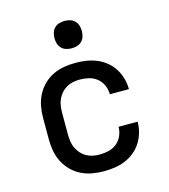

<svg xmlns="http://www.w3.org/2000/svg" viewBox="-112 -838 824 935"><g transform="rotate(-15 300.0 -370.5)"><path d="M298 8Q268 8 239 3Q210 -2 183.5 -15Q157 -28 136 -49Q115 -70 101.5 -96Q88 -122 82.5 -151.5Q77 -181 77 -210V-320Q77 -349 82.5 -378.5Q88 -408 101.5 -434Q115 -460 136 -481Q157 -502 183.5 -515Q210 -528 239 -533Q268 -538 298 -538Q325 -538 352 -534Q379 -530 404.5 -519.5Q430 -509 451.5 -491.5Q473 -474 487.5 -451Q502 -428 509.5 -401.5Q517 -375 517 -348Q517 -347 517 -347Q517 -347 517 -347H421Q421 -347 421 -347Q421 -347 421 -347Q421 -370 411.5 -392Q402 -414 384 -428.5Q366 -443 343.5 -448.5Q321 -454 298 -454Q280 -454 263 -450.5Q246 -447 231 -438.5Q216 -430 204.5 -417Q193 -404 185.5 -388Q178 -372 175.5 -354.5Q173 -337 173 -320V-210Q173 -193 175.5 -175.5Q178 -158 185.5 -142Q193 -126 204.5 -113Q216 -100 231 -91.5Q246 -83 263 -79.5Q280 -76 298 -76Q321 -76 343.5 -81.5Q366 -87 384 -101.5Q402 -116 411.5 -138Q421 -160 421 -183Q421 -183 421 -183Q421 -183 421 -183H517Q517 -183 517 -183Q517 -183 517 -182Q517 -155 509.5 -128.5Q502 -102 487.5 -79Q473 -56 451.5 -38.5Q430 -21 404.5 -10.5Q379 0 352 4Q325 8 298 8ZM300 -611Q286 -611 272.5 -615Q259 -619 249 -629Q239 -639 235 -652.5Q231 -666 231 -680Q231 -694 235 -707.5Q239 -721 249 -731Q259 -741 272.5 -745Q286 -749 300 -749Q314 -749 327.5 -745Q341 -741 351 -731Q361 -721 365 -707.5Q369 -694 369 -680Q369 -666 365 -652.5Q361 -639 351 -629Q341 -619 327.5 -615Q314 -611 300 -611Z"/></g></svg>

Font: Iosevka Curly Medium Extended
Style: Regular
Weight: 500
Width: 7
Monospace: yes
Designer: Belleve Invis
Foundry: Belleve Invis
Version: Version 11.1.0; ttfautohint (v1.8.3)